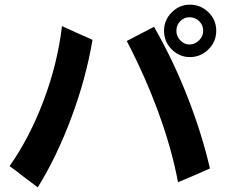

<svg xmlns="http://www.w3.org/2000/svg" viewBox="-20 -745 1002 824"><path d="M795 -500Q750 -500 717 -533Q684 -566 684 -613Q684 -659 717 -692Q750 -725 795 -725Q841 -725 874.5 -692.5Q908 -660 908 -613Q908 -566 874.5 -533Q841 -500 795 -500ZM852 -613Q852 -637 835 -654Q818 -671 793 -671Q770 -671 753.5 -654Q737 -637 737 -613Q737 -589 754 -571.5Q771 -554 793 -554Q816 -554 834 -571.5Q852 -589 852 -613ZM82 14Q54 -9 21 -32Q107 -154 167 -313Q227 -472 246 -633Q265 -625 303 -607L377 -574Q349 -408 286 -239.5Q223 -71 142 59ZM813 8Q790 17 744 37Q717 -107 659.5 -263.5Q602 -420 524 -569L641 -630Q722 -489 784 -331Q846 -173 881 -22Z"/></svg>

Font: Gmarket Sans TTF Bold
Style: Regular
Weight: 700
Designer: Creative Director : Sungho Lee; Art Director : Kiwoong Choi; Project Manager : Sori Yang, Jongwook Yoon; Font Designer :
Foundry: Sandoll Inc.
Version: Version 1.000;hotconv 1.0.109;makeotfexe 2.5.65596